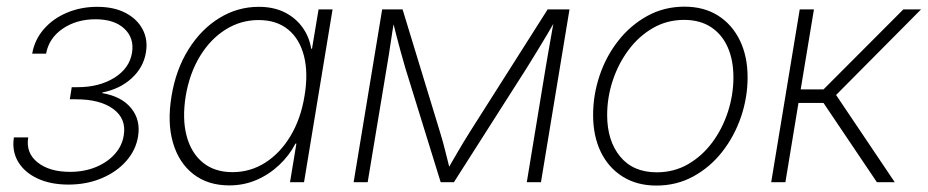

<svg xmlns="http://www.w3.org/2000/svg" viewBox="-20 -558 2841 588"><path d="M189.5 7.3Q135.3 7.3 95.2 -11.2Q55.2 -29.8 35.6 -62.5Q16.1 -95.2 22.5 -137.2H66.4Q58.6 -89.8 95 -60.8Q131.3 -31.7 194.3 -31.7Q238.3 -31.7 273.7 -46.4Q309.1 -61 331.5 -86.2Q354 -111.3 358.9 -143.1Q367.7 -193.8 327.4 -223.9Q287.1 -253.9 212.9 -253.9H193.8L199.7 -291H217.8Q283.7 -291 330.1 -319.8Q376.5 -348.6 384.3 -396.5Q391.6 -441.4 360.8 -470.2Q330.1 -499 272.5 -499Q214.4 -499 172.1 -470.2Q129.9 -441.4 121.1 -393.6H78.6Q85.9 -436 114 -468.5Q142.1 -501 184.8 -519Q227.5 -537.1 277.8 -537.1Q328.6 -537.1 364.3 -518.6Q399.9 -500 416.7 -468.3Q433.6 -436.5 426.8 -397Q419.4 -351.6 383.5 -318.6Q347.7 -285.6 293.9 -274.9L293 -272.9Q352.5 -262.7 381.8 -226.6Q411.1 -190.4 402.8 -140.1Q396 -98.1 366.5 -64.7Q336.9 -31.2 291 -12Q245.1 7.3 189.5 7.3Z M682.1 9.8Q616.7 9.8 572.3 -24.7Q527.8 -59.1 509.8 -120.8Q491.7 -182.6 505.4 -264.2Q518.6 -344.7 557.1 -406.5Q595.7 -468.3 651.6 -502.7Q707.5 -537.1 772.5 -537.1Q817.9 -537.1 851.6 -520.3Q885.3 -503.4 906.2 -474.4Q927.2 -445.3 933.1 -408.7H935.5L955.6 -529.3H998.5L911.1 0H868.2L887.7 -118.2H884.8Q866.2 -82 835.4 -53Q804.7 -23.9 765.9 -7.1Q727.1 9.8 682.1 9.8ZM691.9 -30.8Q747.1 -30.8 793 -60.3Q838.9 -89.8 870.1 -142.3Q901.4 -194.8 912.6 -264.2Q924.3 -333.5 911.1 -386Q897.9 -438.5 862.5 -467.5Q827.1 -496.6 772 -496.6Q717.3 -496.6 670.9 -467.5Q624.5 -438.5 592.5 -386Q560.5 -333.5 548.8 -264.2Q537.6 -194.3 551.5 -141.8Q565.4 -89.4 601.3 -60.1Q637.2 -30.8 691.9 -30.8Z M1063 0 1150.4 -529.3H1212.9L1327.6 -153.3Q1332.5 -137.7 1336.7 -122.3Q1340.8 -106.9 1344.5 -92Q1348.1 -77.1 1351.8 -63Q1355.5 -48.8 1358.9 -34.2H1348.1Q1356.4 -48.8 1364.7 -63.2Q1373 -77.6 1381.6 -92.3Q1390.1 -106.9 1399.4 -122.3Q1408.7 -137.7 1418.5 -153.3L1657.2 -529.3H1724.1L1636.7 0H1593.3L1650.9 -349.6Q1654.3 -370.1 1657.7 -389.4Q1661.1 -408.7 1664.3 -427.2Q1667.5 -445.8 1670.9 -464.6Q1674.3 -483.4 1677.7 -502H1684.6Q1669.9 -476.1 1655.3 -451.7Q1640.6 -427.2 1625.5 -402.3Q1610.4 -377.4 1593.3 -350.1L1370.1 0H1329.6L1221.2 -350.1Q1213.4 -377.4 1206.5 -402.1Q1199.7 -426.8 1193.4 -451.4Q1187 -476.1 1180.7 -502H1188.5Q1185.1 -482.9 1182.1 -464.4Q1179.2 -445.8 1176.5 -427.5Q1173.8 -409.2 1170.7 -389.6Q1167.5 -370.1 1164.1 -349.6L1106 0Z M1990.2 10.3Q1930.7 10.3 1887 -17.1Q1843.3 -44.4 1819.8 -93Q1796.4 -141.6 1796.4 -205.6Q1796.4 -267.6 1816.4 -326.9Q1836.4 -386.2 1873.8 -433.6Q1911.1 -481 1962.6 -509.3Q2014.2 -537.6 2076.2 -537.6Q2135.7 -537.6 2179 -510.3Q2222.2 -482.9 2245.8 -434.3Q2269.5 -385.7 2269.5 -321.3Q2269.5 -259.3 2249.3 -200Q2229 -140.6 2191.9 -93.3Q2154.8 -45.9 2103.5 -17.8Q2052.2 10.3 1990.2 10.3ZM1991.2 -30.3Q2044.4 -30.3 2087.6 -55.4Q2130.9 -80.6 2161.9 -122.6Q2192.9 -164.6 2209.5 -216.3Q2226.1 -268.1 2226.1 -321.3Q2226.1 -374 2208.5 -413.6Q2190.9 -453.1 2157.2 -475.1Q2123.5 -497.1 2075.2 -497.1Q2022.9 -497.1 1979.7 -472.2Q1936.5 -447.3 1905.3 -405.5Q1874 -363.8 1856.7 -311.8Q1839.4 -259.8 1839.4 -205.6Q1839.4 -127 1879.2 -78.6Q1918.9 -30.3 1991.2 -30.3Z M2341.8 0 2429.2 -529.3H2472.7L2432.1 -284.2H2502L2746.6 -529.3H2800.8L2540.5 -267.1L2720.2 0H2665.5L2502 -242.7H2425.3L2385.3 0Z"/></svg>

Font: Inter 24pt ExtraLight
Style: Italic
Weight: 250
Italic angle: -9.3988°
Version: Version 4.001;git-66647c0bb